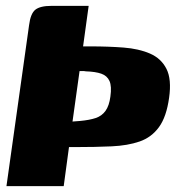

<svg xmlns="http://www.w3.org/2000/svg" viewBox="-20 -527 611 654"><path d="M2 107 79 -441Q84 -481 100.5 -494Q117 -507 155 -507H282L263 -369Q268 -369 272 -369Q276 -369 280.5 -369Q285 -369 289 -369Q349 -369 401 -365Q453 -361 491 -344.5Q529 -328 547 -292.5Q565 -257 556 -194Q547 -129 521.5 -94Q496 -59 455.5 -45Q415 -31 360 -28.5Q305 -26 237 -26Q232 -26 226 -26Q220 -26 215 -26L197 107ZM356 -198Q361 -233 353 -251Q345 -269 325 -276Q305 -283 272 -284Q268 -285 262.5 -285Q257 -285 251 -285L227 -113Q234 -114 240 -114Q246 -114 253 -115Q285 -118 306 -125Q327 -132 339.5 -149.5Q352 -167 356 -198Z"/></svg>

Font: Genos Thin Black
Style: Italic
Weight: 900
Italic angle: -8°
Version: Version 1.010